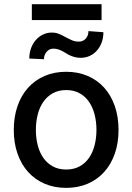

<svg xmlns="http://www.w3.org/2000/svg" viewBox="-20 -901 642 932"><path d="M46.9 -270.2Q46.9 -333.8 65 -386Q83.1 -438.2 116.3 -475.1Q149.5 -512.1 196.6 -532.3Q243.6 -552.6 301.1 -552.6Q358.7 -552.6 405.7 -532.3Q452.8 -512.1 486 -475.1Q519.2 -438.2 537.3 -386Q555.4 -333.8 555.4 -270.2Q555.4 -207 537.3 -155.2Q519.2 -103.3 486 -66.4Q452.8 -29.5 405.7 -9.2Q358.7 11 301.1 11Q243.6 11 196.6 -9.2Q149.5 -29.5 116.3 -66.4Q83.1 -103.3 65 -155.2Q46.9 -207 46.9 -270.2ZM301.5 -78.1Q338.8 -78.1 366.5 -93.4Q394.2 -108.7 412.3 -134.9Q430.4 -161.2 439.3 -196.2Q448.2 -231.2 448.2 -270.6Q448.2 -309.7 439.3 -344.8Q430.4 -380 412.3 -406.4Q394.2 -432.9 366.5 -448.3Q338.8 -463.8 301.5 -463.8Q263.8 -463.8 236.2 -448.3Q208.5 -432.9 190.2 -406.4Q171.9 -380 163 -344.8Q154.1 -309.7 154.1 -270.6Q154.1 -231.2 163 -196.2Q171.9 -161.2 190.2 -134.9Q208.5 -108.7 236.2 -93.4Q263.8 -78.1 301.5 -78.1ZM122.2 -616.8Q122.2 -643.5 130.5 -666.5Q138.8 -689.6 153.6 -706.5Q168.3 -723.4 188.2 -733.1Q208.1 -742.9 231.2 -742.9Q251.4 -742.9 267.4 -736Q283.4 -729 298.3 -720.9Q313.2 -712.7 328.7 -705.8Q344.1 -698.9 363.3 -698.9Q372.9 -698.9 381.2 -702.6Q389.6 -706.3 396 -713.2Q402.3 -720.2 405.9 -729.6Q409.4 -739 409.4 -750L481.9 -744.7Q481.9 -717.3 473.4 -694.4Q464.8 -671.5 449.9 -655Q435 -638.5 415 -629.4Q394.9 -620.4 371.4 -620.4Q355.5 -620.4 343 -623.8Q330.6 -627.1 320.1 -631.9Q309.7 -636.7 300.6 -642.6Q291.5 -648.4 282.1 -653.2Q272.7 -658 262.3 -661.4Q251.8 -664.8 238.3 -664.8Q229 -664.8 220.9 -660.9Q212.7 -657 206.7 -650Q200.6 -643.1 196.9 -633.7Q193.2 -624.3 193.2 -613.6ZM473 -880.7V-803.6H134.6V-880.7Z"/></svg>

Font: Cannonade Med
Style: Regular
Weight: 500
Designer: Rasmus Andersson
Foundry: rsms
Version: Version 3.012;git-f93a4a705